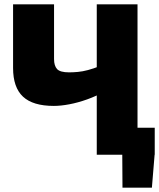

<svg xmlns="http://www.w3.org/2000/svg" viewBox="-20 -710 731 881"><path d="M227 -224Q131 -224 85.5 -266.5Q40 -309 40 -398V-690H228V-439Q228 -408 242 -393Q256 -378 297 -378Q316 -378 337.5 -380Q359 -382 383.5 -388.5Q408 -395 439 -407L459 -290Q422 -269 380 -254Q338 -239 298.5 -231.5Q259 -224 227 -224ZM542 151 541 -7H690L677 151ZM471 0V-124H690V0ZM424 0V-690H611V0Z"/></svg>

Font: Exo 2 ExtraBold
Style: Regular
Weight: 800
Designer: Natanael Gama
Foundry: Natanael Gama
Version: Version 2.010